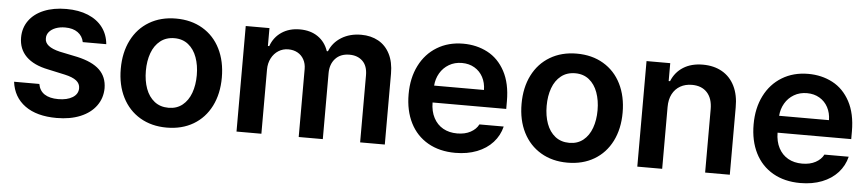

<svg xmlns="http://www.w3.org/2000/svg" viewBox="-37 -744 4346 961"><g transform="rotate(5 2135.5 -263.0)"><path d="M266.6 -444.3Q240.2 -444.3 219 -436.3Q197.8 -428.2 186 -413.8Q174.3 -399.4 174.8 -381.8Q173.3 -339.4 250 -321.3L339.8 -302.7Q415.5 -285.6 452.1 -250.5Q488.8 -215.3 489.3 -158.2Q488.8 -108.4 460.9 -70.1Q433.1 -31.7 382.1 -10.5Q331.1 10.7 262.7 10.7Q162.6 10.7 103.8 -32Q44.9 -74.7 35.2 -151.4H162.1Q168 -117.7 193.6 -100.8Q219.2 -84 262.7 -84Q307.6 -84 335 -101.1Q362.3 -118.2 362.3 -147.5Q362.3 -170.4 343.5 -185.3Q324.7 -200.2 285.2 -209L200.2 -227.5Q126.5 -242.2 88.6 -279.8Q50.8 -317.4 50.8 -375Q50.8 -423.3 77.1 -460.2Q103.5 -497.1 151.9 -517.1Q200.2 -537.1 264.6 -537.1Q327.1 -537.1 373.8 -517.8Q420.4 -498.5 447.3 -462.9Q474.1 -427.2 478.5 -378.9H360.4Q354.5 -409.2 330.1 -426.8Q305.7 -444.3 266.6 -444.3Z M561.5 -262.7Q561.5 -344.7 592.8 -406.7Q624 -468.8 681.6 -502.9Q739.3 -537.1 815.4 -537.1Q892.1 -537.1 949.7 -502.9Q1007.3 -468.8 1038.3 -406.7Q1069.3 -344.7 1069.3 -262.7Q1069.3 -181.2 1038.1 -119.1Q1006.8 -57.1 949.5 -23.2Q892.1 10.7 815.4 10.7Q739.3 10.7 681.6 -23.4Q624 -57.6 592.8 -119.4Q561.5 -181.2 561.5 -262.7ZM943.4 -263.7Q943.4 -313 929 -352.8Q914.6 -392.6 886 -415.5Q857.4 -438.5 816.4 -438.5Q774.4 -438.5 745.4 -415.5Q716.3 -392.6 701.9 -353Q687.5 -313.5 687.5 -263.7Q687.5 -213.9 701.9 -174.3Q716.3 -134.8 745.4 -111.8Q774.4 -88.9 816.4 -88.9Q857.4 -88.9 886 -111.8Q914.6 -134.8 929 -174.3Q943.4 -213.9 943.4 -263.7Z M1166 -530.3H1285.2V-440.4H1292Q1308.1 -485.8 1346.4 -511.5Q1384.8 -537.1 1437.5 -537.1Q1491.2 -537.1 1528.3 -511.7Q1565.4 -486.3 1581.1 -440.4H1586.9Q1604.5 -484.9 1646.7 -511Q1689 -537.1 1746.1 -537.1Q1794.9 -537.1 1832.3 -516.4Q1869.6 -495.6 1890.4 -454.8Q1911.1 -414.1 1911.1 -356.4V0H1787.1V-336.9Q1787.1 -384.3 1762 -408.4Q1736.8 -432.6 1696.3 -432.6Q1650.9 -432.6 1625.2 -404.5Q1599.6 -376.5 1599.6 -331.1V0H1478.5V-341.8Q1478.5 -368.7 1467 -389.4Q1455.6 -410.2 1435.3 -421.4Q1415 -432.6 1388.7 -432.6Q1361.8 -432.6 1339.6 -418.7Q1317.4 -404.8 1304.2 -379.6Q1291 -354.5 1291 -322.3V0H1166Z M2007.8 -261.7Q2007.8 -343.3 2039.1 -405.5Q2070.3 -467.8 2127.2 -502.4Q2184.1 -537.1 2258.8 -537.1Q2326.2 -537.1 2381.1 -508.3Q2436 -479.5 2468.5 -419.2Q2501 -358.9 2501 -269.5V-230.5H2130.9Q2131.3 -186 2148.4 -153.6Q2165.5 -121.1 2195.8 -104Q2226.1 -86.9 2266.6 -86.9Q2306.2 -86.9 2334 -102.1Q2361.8 -117.2 2374 -141.6H2496.1Q2484.9 -95.7 2453.6 -61.3Q2422.4 -26.9 2374.3 -8.1Q2326.2 10.7 2265.6 10.7Q2186.5 10.7 2128.2 -22.7Q2069.8 -56.2 2038.8 -117.7Q2007.8 -179.2 2007.8 -261.7ZM2381.8 -315.4Q2381.3 -351.6 2366.2 -379.9Q2351.1 -408.2 2323.7 -424.3Q2296.4 -440.4 2260.7 -440.4Q2224.1 -440.4 2195.6 -423.6Q2167 -406.7 2150.4 -378.2Q2133.8 -349.6 2131.3 -315.4Z M2575.2 -262.7Q2575.2 -344.7 2606.4 -406.7Q2637.7 -468.8 2695.3 -502.9Q2752.9 -537.1 2829.1 -537.1Q2905.8 -537.1 2963.4 -502.9Q3021 -468.8 3052 -406.7Q3083 -344.7 3083 -262.7Q3083 -181.2 3051.8 -119.1Q3020.5 -57.1 2963.1 -23.2Q2905.8 10.7 2829.1 10.7Q2752.9 10.7 2695.3 -23.4Q2637.7 -57.6 2606.4 -119.4Q2575.2 -181.2 2575.2 -262.7ZM2957 -263.7Q2957 -313 2942.6 -352.8Q2928.2 -392.6 2899.7 -415.5Q2871.1 -438.5 2830.1 -438.5Q2788.1 -438.5 2759 -415.5Q2730 -392.6 2715.6 -353Q2701.2 -313.5 2701.2 -263.7Q2701.2 -213.9 2715.6 -174.3Q2730 -134.8 2759 -111.8Q2788.1 -88.9 2830.1 -88.9Q2871.1 -88.9 2899.7 -111.8Q2928.2 -134.8 2942.6 -174.3Q2957 -213.9 2957 -263.7Z M3304.7 0H3179.7V-530.3H3298.8V-440.4H3305.7Q3324.2 -486.3 3364.5 -511.7Q3404.8 -537.1 3462.9 -537.1Q3518.1 -537.1 3559.3 -513.7Q3600.6 -490.2 3622.8 -445.3Q3645 -400.4 3644.5 -337.9V0H3520.5V-318.4Q3520.5 -372.1 3493.2 -401.9Q3465.8 -431.6 3417 -431.6Q3383.8 -431.6 3358.4 -417.2Q3333 -402.8 3318.8 -375.7Q3304.7 -348.6 3304.7 -310.5Z M3741.2 -261.7Q3741.2 -343.3 3772.5 -405.5Q3803.7 -467.8 3860.6 -502.4Q3917.5 -537.1 3992.2 -537.1Q4059.6 -537.1 4114.5 -508.3Q4169.4 -479.5 4201.9 -419.2Q4234.4 -358.9 4234.4 -269.5V-230.5H3864.3Q3864.7 -186 3881.8 -153.6Q3898.9 -121.1 3929.2 -104Q3959.5 -86.9 4000 -86.9Q4039.6 -86.9 4067.4 -102.1Q4095.2 -117.2 4107.4 -141.6H4229.5Q4218.3 -95.7 4187 -61.3Q4155.8 -26.9 4107.7 -8.1Q4059.6 10.7 3999 10.7Q3919.9 10.7 3861.6 -22.7Q3803.2 -56.2 3772.2 -117.7Q3741.2 -179.2 3741.2 -261.7ZM4115.2 -315.4Q4114.7 -351.6 4099.6 -379.9Q4084.5 -408.2 4057.1 -424.3Q4029.8 -440.4 3994.1 -440.4Q3957.5 -440.4 3929 -423.6Q3900.4 -406.7 3883.8 -378.2Q3867.2 -349.6 3864.7 -315.4Z"/></g></svg>

Font: Pretendard SemiBold
Style: Regular
Weight: 600
Designer: Base glyphs from Inter by Rasmus Andersson; Hangeul glyphs from Noto Sans CJK(Source Han Sans) by Jang Soo-young and Kan
Foundry: Kil Hyung-jin
Version: Version 1.309